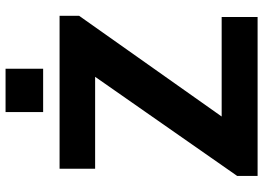

<svg xmlns="http://www.w3.org/2000/svg" viewBox="-150 -810 960 701"><g transform="rotate(-90 330.5 -460.0)"><path d="M38.1 -74.5 400.1 -593.2H64.4V-723H622.9V-651.8L255.1 -131.2H618.4V0H38.1ZM271.4 -920.2H429.6V-783H271.4Z"/></g></svg>

Font: Public Sans VF
Style: Regular
Weight: 400
Designer: Pablo Impallari, Rodrigo Fuenzalida (Modified by Dan O. Williams and USWDS)
Version: Version 1.003